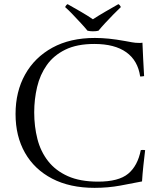

<svg xmlns="http://www.w3.org/2000/svg" viewBox="-20 -894 785 926"><path d="M680 -170Q676 -138 671.5 -95.5Q667 -53 665 -19Q620 -10 560.5 1Q501 12 436 12Q317 12 231.5 -32.5Q146 -77 100.5 -157Q55 -237 55 -344Q55 -452 101 -534.5Q147 -617 232.5 -664Q318 -711 438 -711Q470 -711 505 -707.5Q540 -704 584 -696Q601 -693 617 -690Q633 -687 651 -687Q654 -687 657.5 -687Q661 -687 667 -688Q668 -656 670.5 -610Q673 -564 675 -527Q669 -526 665 -525.5Q661 -525 656 -525Q645 -602 589 -642Q533 -682 435 -682Q351 -682 295 -654.5Q239 -627 206 -580.5Q173 -534 159 -474.5Q145 -415 145 -352Q145 -284 160.5 -223.5Q176 -163 212 -117Q248 -71 307 -44.5Q366 -18 453 -18Q552 -18 598 -56Q644 -94 659 -170Q661 -170 663.5 -170.5Q666 -171 669 -171Q671 -171 674 -170.5Q677 -170 680 -170ZM428 -801Q454 -818 487.5 -837.5Q521 -857 551 -874Q556 -871 558.5 -867.5Q561 -864 563 -860Q547 -845 526.5 -824Q506 -803 487 -782.5Q468 -762 455 -746Q445 -743 428 -743Q414 -743 402 -746Q389 -762 370 -782.5Q351 -803 331 -824Q311 -845 294 -860Q296 -864 299 -868Q302 -872 306 -874Q336 -857 369 -838Q402 -819 428 -801Z"/></svg>

Font: Castoro Titling
Style: Regular
Weight: 400
Version: Version 2.04